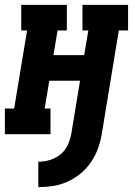

<svg xmlns="http://www.w3.org/2000/svg" viewBox="-35 -550 555 787"><path d="M122 217V113Q137 113 153 110Q169 107 184 100.5Q199 94 212 83.5Q225 73 234 59.5Q243 46 248.5 30.5Q254 15 257 0L293 -219H167L148 -105H172V0H-15V-105H23L76 -425H52V-530H239V-425H201L184 -324H310L327 -425H303V-530H490V-425H452L382 0Q377 30 366.5 59Q356 88 338 114.5Q320 141 295 161.5Q270 182 241 195Q212 208 182 212.5Q152 217 122 217Z"/></svg>

Font: Iosevka Slab Extrabold Oblique
Style: Regular
Weight: 800
Italic angle: -9°
Monospace: yes
Designer: Belleve Invis
Foundry: Belleve Invis
Version: Version 11.1.1; ttfautohint (v1.8.3)